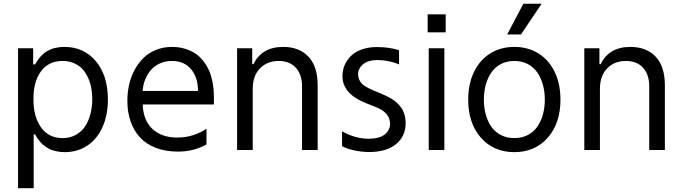

<svg xmlns="http://www.w3.org/2000/svg" viewBox="-20 -804 3660 1029"><path d="M76.7 204.5V-545.5H157.7V-458.8H167.6Q168.3 -459.9 173.5 -468Q178.6 -476.2 180.9 -479.6Q183.2 -483 189.6 -491.5Q196 -500 200.5 -504.3Q204.9 -508.5 213.2 -516.2Q221.6 -523.8 229 -527.9Q236.5 -532 247.5 -537.5Q258.5 -543 269.7 -545.8Q280.9 -548.7 295.3 -550.6Q309.7 -552.6 325.3 -552.6Q429.3 -552.6 493.8 -475.9Q558.2 -399.1 558.2 -271.3Q558.2 -186.1 528.8 -121.6Q499.3 -57.2 446.9 -22.9Q394.5 11.4 326.7 11.4Q305.8 11.4 287.1 7.6Q268.5 3.9 255.1 -0.9Q241.8 -5.7 228.5 -15.1Q215.2 -24.5 208.1 -30.5Q201 -36.6 191.6 -48.5Q182.2 -60.4 179.5 -64.6Q176.8 -68.9 170.1 -79.9Q168.3 -82.7 167.6 -83.8H160.5V204.5ZM159.1 -272.7Q159.1 -177.9 200.1 -120.9Q241.1 -63.9 315.3 -63.9Q353.7 -63.9 384.4 -80.1Q415.1 -96.2 434.5 -124.6Q453.8 -153.1 464.1 -190.9Q474.4 -228.7 474.4 -272.7Q474.4 -316.4 464.3 -353.3Q454.2 -390.3 434.8 -418.1Q415.5 -446 384.9 -461.6Q354.4 -477.3 315.3 -477.3Q240.1 -477.3 199.6 -421.9Q159.1 -366.5 159.1 -272.7Z M1126.4 -279.8V-244.3H744.7Q747.9 -158.4 797.2 -112.6Q846.6 -66.8 930.4 -66.8Q975.1 -66.8 1015.4 -79.7Q1055.8 -92.7 1086.6 -114.3V-29.8Q1017.8 8.5 934.7 8.5Q867.5 8.5 815.2 -11.5Q762.8 -31.6 729.8 -68Q696.7 -104.4 679.7 -153.8Q662.6 -203.1 662.6 -262.8Q662.6 -308.6 672.2 -351.2Q681.8 -393.8 701.9 -430.4Q721.9 -467 750 -494.3Q778.1 -521.7 817.3 -537.1Q856.5 -552.6 902.7 -552.6Q931.5 -552.6 958.1 -546.3Q984.7 -540.1 1010.1 -527.2Q1035.5 -514.2 1056.5 -492.2Q1077.4 -470.2 1093.2 -440.9Q1109 -411.6 1117.7 -370.4Q1126.4 -329.2 1126.4 -279.8ZM744.7 -316.8H1041.2Q1041.2 -388.1 1004.4 -432.7Q967.7 -477.3 901.3 -477.3Q866.5 -477.3 837.4 -464.3Q808.2 -451.3 788.9 -429Q769.5 -406.6 758 -377.8Q746.4 -349.1 744.7 -316.8Z M1250.7 0V-545.5H1331.7V-460.2H1338.8Q1358.7 -503.6 1398.4 -528.1Q1438.2 -552.6 1497.9 -552.6Q1583.5 -552.6 1633 -500.4Q1682.5 -448.2 1682.5 -346.6V0H1598.7V-340.9Q1598.7 -404.8 1565.5 -441.1Q1532.3 -477.3 1473.7 -477.3Q1411.9 -477.3 1373.2 -437.5Q1334.5 -397.7 1334.5 -328.1V0Z M1959.5 10.7Q1918.7 10.7 1878.9 2.1Q1839.1 -6.4 1813.2 -20.6V-100.1Q1884.9 -60.4 1955.3 -60.4Q2011 -60.4 2040.7 -82.4Q2070.3 -104.4 2070.3 -141.3Q2070.3 -200.6 1992.9 -230.8L1946 -249.3Q1815.3 -299.7 1815.3 -396.3Q1815.3 -417.3 1821 -438Q1826.7 -458.8 1840.6 -479.6Q1854.4 -500.4 1875 -516.2Q1895.6 -532 1927.9 -541.9Q1960.2 -551.8 2000 -551.8Q2067.5 -551.8 2118.6 -534.8V-458.8Q2095.9 -469.1 2064.8 -475.7Q2033.7 -482.2 2005.7 -482.2Q1952.8 -482.2 1926 -459.7Q1899.1 -437.1 1899.1 -404.8Q1899.1 -390.3 1904.8 -377.8Q1910.5 -365.4 1917.4 -357.6Q1924.4 -349.8 1937.3 -341.6Q1950.3 -333.5 1957.4 -330.3Q1964.5 -327.1 1978 -321L2024.9 -301.1Q2038.7 -295.1 2048.5 -290.7Q2058.2 -286.2 2073 -277.9Q2087.7 -269.5 2097.8 -261.4Q2108 -253.2 2119.3 -240.8Q2130.7 -228.3 2137.8 -214.8Q2144.9 -201.3 2149.5 -183.2Q2154.1 -165.1 2154.1 -144.9Q2154.1 -73.5 2102.3 -31.4Q2050.4 10.7 1959.5 10.7Z M2272 -727.3H2368.6V-630.7H2272ZM2277.7 0V-545.5H2361.5V0Z M2698.2 -619.3 2784.8 -784.1H2882.8L2772 -619.3ZM2489.3 -269.9Q2489.3 -354 2520.2 -418.3Q2551.1 -482.6 2607.2 -517.6Q2663.4 -552.6 2736.5 -552.6Q2809.7 -552.6 2865.8 -517.6Q2921.9 -482.6 2952.8 -418.3Q2983.7 -354 2983.7 -269.9Q2983.7 -143.1 2915.5 -65.9Q2847.3 11.4 2736.5 11.4Q2625.7 11.4 2557.5 -65.9Q2489.3 -143.1 2489.3 -269.9ZM2663.9 -80.6Q2695.7 -63.9 2736.5 -63.9Q2777.3 -63.9 2809.1 -80.6Q2840.9 -97.3 2860.4 -126.1Q2880 -154.8 2889.9 -191.4Q2899.9 -228 2899.9 -269.9Q2899.9 -311.8 2889.9 -348.5Q2880 -385.3 2860.4 -414.4Q2840.9 -443.5 2809.1 -460.4Q2777.3 -477.3 2736.5 -477.3Q2695.7 -477.3 2663.9 -460.4Q2632.1 -443.5 2612.6 -414.4Q2593 -385.3 2583.1 -348.5Q2573.2 -311.8 2573.2 -269.9Q2573.2 -228 2583.1 -191.4Q2593 -154.8 2612.6 -126.1Q2632.1 -97.3 2663.9 -80.6Z M3111.5 0V-545.5H3192.5V-460.2H3199.6Q3219.5 -503.6 3259.2 -528.1Q3299 -552.6 3358.7 -552.6Q3444.2 -552.6 3493.8 -500.4Q3543.3 -448.2 3543.3 -346.6V0H3459.5V-340.9Q3459.5 -404.8 3426.3 -441.1Q3393.1 -477.3 3334.5 -477.3Q3272.7 -477.3 3234 -437.5Q3195.3 -397.7 3195.3 -328.1V0Z"/></svg>

Font: TID UI
Style: Regular
Weight: 400
Designer: The TID Project Authors
Foundry: Bakken & Bæck
Version: Version 1.001;hotconv 1.0.109;makeotfexe 2.5.65596